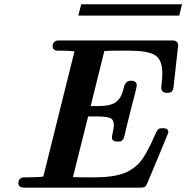

<svg xmlns="http://www.w3.org/2000/svg" viewBox="-20 -867 861 887"><path d="M64.9 -20Q64.9 -47.9 94.2 -47.9H113.8Q162.6 -47.9 180.2 -51.8L324.2 -629.9Q297.4 -632.8 270 -632.8H250Q223.1 -632.8 223.1 -652.8Q223.1 -679.7 252 -680.2H774.9Q802.7 -680.2 803.2 -658.2Q803.2 -658.2 782.2 -469.2Q780.3 -452.1 774.7 -445.1Q769 -438 752 -438Q725.1 -438 725.1 -461.9Q725.1 -467.8 727.5 -489.5Q730 -511.2 730 -526.9Q730 -591.8 696 -612.3Q662.1 -632.8 580.1 -632.8H509.8Q477.5 -632.8 461.9 -630.9L398.9 -377H433.1Q497.1 -377 521 -399.9Q535.2 -413.1 542.5 -431.6Q549.8 -450.2 552 -462.6Q554.2 -475.1 562 -484.6Q569.8 -494.1 585 -494.1Q611.8 -494.1 611.8 -472.2Q611.8 -468.3 604 -436Q584 -359.9 562 -270Q561 -264.2 558.6 -254.2Q556.2 -244.1 555.2 -240.5Q554.2 -236.8 552 -230.5Q549.8 -224.1 547.9 -222.2Q545.9 -220.2 542.5 -217Q539.1 -213.9 534.4 -213.4Q529.8 -212.9 523.9 -212.9Q497.1 -212.9 497.1 -231.9Q497.1 -237.8 501.5 -257.3Q505.9 -276.9 505.9 -289.1Q505.9 -315.9 486.8 -322.5Q467.8 -329.1 425.8 -329.1H387.2L316.9 -48.8Q330.1 -47.9 355 -47.9H419.9Q525.9 -47.9 579.1 -79.1Q601.1 -92.3 618.7 -109.6Q636.2 -127 652.6 -156Q668.9 -185.1 676 -200Q683.1 -214.8 700.2 -252.9Q706.1 -266.1 711.9 -270.5Q717.8 -274.9 732.9 -274.9Q757.8 -274.9 757.8 -255.9Q757.8 -252 661.1 -22Q655.3 -7.8 649.2 -3.9Q643.1 0 627.9 0H94.2Q64.9 0 64.9 -20ZM341.8 -794.9 355 -847.2H820.8L808.1 -794.9Z"/></svg>

Font: CMU Serif
Style: BoldItalic
Weight: 700
Italic angle: -14.04°
Version: Version 0.7.0